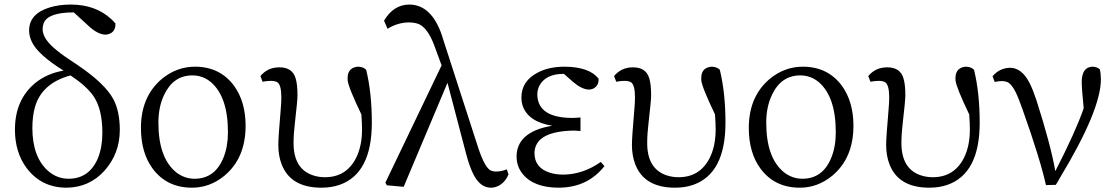

<svg xmlns="http://www.w3.org/2000/svg" viewBox="-20 -827 4994 860"><path d="M287.1 -26.4Q379.9 -26.4 418.9 -119.1Q438.5 -168 438.5 -232.4Q438.5 -339.8 397.5 -398.4Q366.2 -442.4 295.9 -489.3Q167 -454.1 136.7 -347.7Q125 -306.6 125 -253.9Q125 -124 195.3 -61.5Q235.4 -26.4 287.1 -26.4ZM379.9 -708 310.5 -771.5Q195.3 -771.5 175.8 -723.6Q170.9 -710.9 170.9 -696.3Q170.9 -651.4 235.4 -600.6Q263.7 -577.1 328.1 -535.2Q450.2 -453.1 488.3 -381.8Q516.6 -327.1 516.6 -245.1Q516.6 -139.6 448.2 -62.5Q379.9 12.7 278.3 13.7Q165 13.7 98.6 -75.2Q46.9 -145.5 46.9 -246.1Q46.9 -379.9 137.7 -455.1Q190.4 -498 264.6 -510.7Q150.4 -582 123 -638.7Q110.4 -665 110.4 -690.4Q110.4 -765.6 203.1 -793.9Q245.1 -806.6 296.9 -806.6Q408.2 -806.6 478.5 -741.2Q489.3 -731.4 497.1 -721.7Q498 -682.6 464.8 -673.8Q458 -671.9 451.2 -671.9Q418.9 -672.9 379.9 -708Z M839.8 13.7Q727.5 13.7 664.1 -71.3Q611.3 -142.6 611.3 -253.9Q611.3 -394.5 705.1 -473.6Q771.5 -528.3 853.5 -528.3Q965.8 -528.3 1029.3 -441.4Q1080.1 -370.1 1080.1 -263.7Q1080.1 -119.1 985.4 -40Q919.9 13.7 839.8 13.7ZM851.6 -26.4Q943.4 -26.4 981.4 -122.1Q1001 -170.9 1001 -234.4Q1001 -393.6 924.8 -459Q888.7 -489.3 841.8 -489.3Q755.9 -489.3 714.8 -401.4Q689.5 -347.7 689.5 -278.3Q689.5 -120.1 768.6 -55.7Q805.7 -26.4 851.6 -26.4Z M1156.2 -460.9 1146.5 -486.3Q1178.7 -525.4 1231.4 -525.4Q1289.1 -525.4 1303.7 -477.5Q1312.5 -450.2 1312.5 -400.4Q1312.5 -376 1300.8 -275.4Q1294.9 -226.6 1294.9 -186.5Q1294.9 -71.3 1380.9 -42Q1406.2 -33.2 1435.5 -33.2Q1530.3 -33.2 1574.2 -118.2Q1601.6 -171.9 1601.6 -247.1Q1601.6 -275.4 1598.6 -314.5Q1540 -436.5 1537.1 -467.8Q1537.1 -472.7 1537.1 -477.5Q1537.1 -517.6 1571.3 -526.4Q1578.1 -528.3 1585 -528.3Q1607.4 -527.3 1620.1 -514.6Q1645.5 -411.1 1645.5 -277.3Q1645.5 -49.8 1501 1Q1463.9 13.7 1419.9 13.7Q1281.2 13.7 1241.2 -91.8Q1226.6 -129.9 1226.6 -178.7Q1226.6 -210.9 1237.3 -335.9Q1240.2 -368.2 1240.2 -390.6Q1240.2 -447.3 1221.7 -459Q1210.9 -464.8 1192.4 -464.8Q1176.8 -464.8 1156.2 -460.9Z M2250 -68.4 2257.8 -45.9Q2238.3 0 2196.3 11.7Q2186.5 13.7 2178.7 13.7Q2131.8 13.7 2101.6 -43.9Q2083 -80.1 2067.4 -139.6L1984.4 -456.1L1788.1 9.8L1712.9 2.9L1706.1 -8.8L1958 -534.2L1923.8 -627Q1894.5 -703.1 1854.5 -719.7Q1835.9 -726.6 1809.6 -726.6Q1760.7 -725.6 1715.8 -698.2L1700.2 -734.4Q1742.2 -805.7 1812.5 -806.6Q1912.1 -806.6 1959 -669.9Q1960 -667 1960 -666L2123 -162.1Q2151.4 -77.1 2177.7 -63.5Q2188.5 -58.6 2201.2 -58.6Q2224.6 -58.6 2250 -68.4Z M2670.9 -101.6 2687.5 -83Q2612.3 12.7 2483.4 13.7Q2370.1 13.7 2320.3 -48.8Q2293.9 -82 2293.9 -126Q2293.9 -212.9 2393.6 -249Q2421.9 -258.8 2454.1 -263.7Q2344.7 -281.2 2320.3 -355.5Q2315.4 -372.1 2315.4 -389.6Q2315.4 -463.9 2388.7 -502Q2438.5 -528.3 2509.8 -528.3Q2620.1 -527.3 2661.1 -474.6Q2663.1 -443.4 2636.7 -429.7Q2627 -425.8 2617.2 -425.8Q2585.9 -426.8 2546.9 -460L2505.9 -496.1H2503.9Q2427.7 -496.1 2398.4 -447.3Q2386.7 -427.7 2386.7 -403.3Q2388.7 -299.8 2542 -298.8Q2558.6 -298.8 2580.1 -300.8V-240.2Q2556.6 -242.2 2551.8 -242.2Q2376 -239.3 2374 -141.6Q2374 -74.2 2445.3 -52.7Q2471.7 -44.9 2503.9 -44.9Q2591.8 -45.9 2670.9 -101.6Z M2740.2 -460.9 2730.5 -486.3Q2762.7 -525.4 2815.4 -525.4Q2873 -525.4 2887.7 -477.5Q2896.5 -450.2 2896.5 -400.4Q2896.5 -376 2884.8 -275.4Q2878.9 -226.6 2878.9 -186.5Q2878.9 -71.3 2964.8 -42Q2990.2 -33.2 3019.5 -33.2Q3114.3 -33.2 3158.2 -118.2Q3185.5 -171.9 3185.5 -247.1Q3185.5 -275.4 3182.6 -314.5Q3124 -436.5 3121.1 -467.8Q3121.1 -472.7 3121.1 -477.5Q3121.1 -517.6 3155.3 -526.4Q3162.1 -528.3 3168.9 -528.3Q3191.4 -527.3 3204.1 -514.6Q3229.5 -411.1 3229.5 -277.3Q3229.5 -49.8 3085 1Q3047.9 13.7 3003.9 13.7Q2865.2 13.7 2825.2 -91.8Q2810.5 -129.9 2810.5 -178.7Q2810.5 -210.9 2821.3 -335.9Q2824.2 -368.2 2824.2 -390.6Q2824.2 -447.3 2805.7 -459Q2794.9 -464.8 2776.4 -464.8Q2760.7 -464.8 2740.2 -460.9Z M3562.5 13.7Q3450.2 13.7 3386.7 -71.3Q3334 -142.6 3334 -253.9Q3334 -394.5 3427.7 -473.6Q3494.1 -528.3 3576.2 -528.3Q3688.5 -528.3 3752 -441.4Q3802.7 -370.1 3802.7 -263.7Q3802.7 -119.1 3708 -40Q3642.6 13.7 3562.5 13.7ZM3574.2 -26.4Q3666 -26.4 3704.1 -122.1Q3723.6 -170.9 3723.6 -234.4Q3723.6 -393.6 3647.5 -459Q3611.3 -489.3 3564.5 -489.3Q3478.5 -489.3 3437.5 -401.4Q3412.1 -347.7 3412.1 -278.3Q3412.1 -120.1 3491.2 -55.7Q3528.3 -26.4 3574.2 -26.4Z M3878.9 -460.9 3869.1 -486.3Q3901.4 -525.4 3954.1 -525.4Q4011.7 -525.4 4026.4 -477.5Q4035.2 -450.2 4035.2 -400.4Q4035.2 -376 4023.4 -275.4Q4017.6 -226.6 4017.6 -186.5Q4017.6 -71.3 4103.5 -42Q4128.9 -33.2 4158.2 -33.2Q4252.9 -33.2 4296.9 -118.2Q4324.2 -171.9 4324.2 -247.1Q4324.2 -275.4 4321.3 -314.5Q4262.7 -436.5 4259.8 -467.8Q4259.8 -472.7 4259.8 -477.5Q4259.8 -517.6 4293.9 -526.4Q4300.8 -528.3 4307.6 -528.3Q4330.1 -527.3 4342.8 -514.6Q4368.2 -411.1 4368.2 -277.3Q4368.2 -49.8 4223.6 1Q4186.5 13.7 4142.6 13.7Q4003.9 13.7 3963.9 -91.8Q3949.2 -129.9 3949.2 -178.7Q3949.2 -210.9 3960 -335.9Q3962.9 -368.2 3962.9 -390.6Q3962.9 -447.3 3944.3 -459Q3933.6 -464.8 3915 -464.8Q3899.4 -464.8 3878.9 -460.9Z M4435.5 -460 4425.8 -485.4Q4457 -522.5 4503.9 -523.4Q4557.6 -523.4 4592.8 -453.1Q4607.4 -422.9 4622.1 -378.9Q4685.5 -181.6 4707 -60.5Q4796.9 -235.4 4833 -338.9Q4833 -340.8 4834 -342.8Q4825.2 -430.7 4825.2 -460.9Q4826.2 -527.3 4874 -528.3Q4894.5 -527.3 4906.2 -516.6Q4911.1 -496.1 4911.1 -471.7Q4911.1 -334 4727.5 -30.3Q4718.8 -13.7 4709 1L4665 2Q4638.7 -116.2 4560.5 -335.9Q4552.7 -356.4 4547.9 -370.1Q4520.5 -445.3 4493.2 -459Q4481.4 -463.9 4467.8 -463.9Q4454.1 -463.9 4435.5 -460Z"/></svg>

Font: GenYoMin JP Regular
Style: Regular
Weight: 400
Version: Version 1.001;PS 1;hotconv 16.6.51;makeotf.lib2.5.65220 DEVE